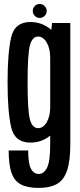

<svg xmlns="http://www.w3.org/2000/svg" viewBox="-20 -713 402 964"><path d="M174 230.5Q117.5 230.5 84.5 212.8Q51.5 195 37.5 154Q23.5 113 23.5 42.5H121.5Q121.5 107 135.2 133.8Q149 160.5 174.5 160.5Q200 160.5 216 129.5Q232 98.5 232 11.5V-32Q189 3 132.5 3Q53.5 3 35.8 -75.2Q18 -153.5 18 -300Q18 -446.5 35.8 -524.5Q53.5 -602.5 132.5 -602.5Q191 -602.5 235 -565Q236.5 -563.5 237.5 -562.5L241.5 -597.5H333V10.5Q333 97 316.2 144.8Q299.5 192.5 264.5 211.5Q229.5 230.5 174 230.5ZM232 -427Q231.5 -469.5 215 -498.5Q197.5 -529.5 171.5 -529.5Q143 -529.5 130.8 -487.5Q118.5 -445.5 118.5 -299.5Q118.5 -153 130.8 -111.2Q143 -69.5 171.5 -69.5Q197.5 -69.5 215 -100Q231.5 -129 232 -172ZM179.5 -623Q165 -623 154.8 -633.2Q144.5 -643.5 144.5 -658Q144.5 -672.5 154.5 -682.8Q164.5 -693 179.5 -693Q193.5 -693 204 -682.8Q214.5 -672.5 214.5 -658Q214.5 -643.5 204.2 -633.2Q194 -623 179.5 -623Z"/></svg>

Font: Anybody Condensed Medium
Style: Regular
Weight: 500
Width: 3
Designer: Tyler Finck
Foundry: Etcetera Type Company
Version: Version 1.010; ttfautohint (v1.8.3) -l 8 -r 50 -G 200 -x 14 